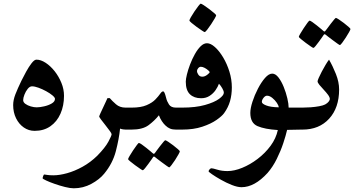

<svg xmlns="http://www.w3.org/2000/svg" viewBox="-20 -702 1919 1040"><path d="M326.7 -183.1Q326.7 -129.4 307.6 -86.2Q288.6 -43 252.9 -18.1Q217.3 6.8 167.5 6.8Q135.3 6.8 108.9 -11.5Q82.5 -29.8 66.9 -61.5Q51.3 -93.3 51.3 -132.8Q51.3 -160.2 63.5 -191.4Q75.7 -222.7 96.2 -265.1Q106.9 -287.1 121.6 -313.7Q136.2 -340.3 151.1 -359.6Q166 -378.9 177.2 -378.9Q201.2 -378.9 227.3 -361.8Q253.4 -344.7 275.9 -316.4Q298.3 -288.1 312.5 -253.4Q326.7 -218.8 326.7 -183.1ZM277.8 -166.5Q277.8 -173.8 264.2 -185.3Q250.5 -196.8 230 -208Q209.5 -219.2 188.7 -226.8Q168 -234.4 153.3 -234.4Q141.1 -234.4 130.1 -220.7Q119.1 -207 112.3 -189.2Q105.5 -171.4 105.5 -159.7Q105.5 -147.9 117.7 -139.2Q129.9 -130.4 147 -125.5Q164.1 -120.6 178.7 -120.6Q195.8 -120.6 219.2 -126Q242.7 -131.3 260.3 -141.6Q277.8 -151.9 277.8 -166.5Z M722.2 -59.6Q722.2 -49.3 720 -35.4Q717.8 -21.5 710 -10.7Q702.1 0 685.1 0H660.2Q655.3 0 646.5 -1.2Q637.7 -2.4 630.4 -5.4Q624.5 51.3 607.4 117.2Q590.3 183.1 544.4 238.8Q519 270 474.9 293.9Q430.7 317.9 379.4 317.9Q360.4 317.9 332 310.8Q303.7 303.7 275.9 293.9Q248 284.2 229.5 275.4Q210.9 266.6 210.9 263.7Q210.9 259.8 213.9 251.5Q216.8 243.2 220.2 243.2Q222.2 243.2 235.1 245.4Q248 247.6 269 247.6Q302.2 247.6 343.5 236.1Q384.8 224.6 427.2 201.2Q469.7 177.7 506.3 142.1Q549.8 97.7 567.1 65.4Q584.5 33.2 584.5 24.9Q584.5 20.5 574.2 6.6Q564 -7.3 550.8 -24.2Q537.6 -41 527.3 -54.4Q517.1 -67.9 517.1 -71.8Q517.1 -73.2 523.4 -87.2Q529.8 -101.1 538.3 -119.1Q546.9 -137.2 553.7 -152.1Q560.5 -167 562 -170.4H574.7Q587.4 -155.3 608.2 -137.2Q628.9 -119.1 660.2 -119.1H685.1Q702.1 -119.1 710 -108.6Q717.8 -98.1 720 -84.2Q722.2 -70.3 722.2 -59.6Z M996.1 -60.5Q996.1 -33.7 990.2 -16.8Q984.4 0 959 0H933.1Q914.1 0 901.1 -5.4Q888.2 -10.7 876.5 -22Q866.7 -30.8 856.7 -45.9Q846.7 -61 840.8 -77.6Q816.9 -47.9 784.7 -23.9Q752.4 0 692.9 0H668.5Q643.1 0 637.2 -16.1Q631.3 -32.2 631.3 -60.5Q631.3 -86.4 637.2 -102.8Q643.1 -119.1 668.5 -119.1H692.9Q743.2 -119.1 773.9 -132.3Q804.7 -145.5 821.5 -163.1Q838.4 -180.7 847.4 -193.8Q856.4 -207 863.3 -207Q867.7 -207 871.3 -199.2Q875 -191.4 880.4 -169.9Q884.3 -153.3 895.3 -136.2Q906.2 -119.1 933.1 -119.1H959Q984.4 -119.1 990.2 -103.3Q996.1 -87.4 996.1 -60.5ZM954.1 117.7Q954.1 121.1 946.5 134.8Q939 148.4 928.5 164.6Q918 180.7 908.7 192.6Q899.4 204.6 896.5 204.6Q894.5 204.6 883.1 196.5Q871.6 188.5 857.2 177.7Q842.8 167 832 158.7Q821.3 150.4 820.3 149.4Q816.4 146 813.5 146Q811 146 808.1 150.9Q807.6 151.9 800.3 162.4Q793 172.9 783.2 186.3Q773.4 199.7 764.9 210Q756.3 220.2 752.9 220.2Q751 220.2 738.8 211.9Q726.6 203.6 711.4 192.6Q696.3 181.6 685.1 172.1Q673.8 162.6 673.8 160.2Q673.8 156.7 681.9 142.8Q689.9 128.9 700.9 112.5Q711.9 96.2 720.9 84.2Q730 72.3 731.9 72.3Q736.3 72.3 747.8 80.3Q759.3 88.4 772.5 98.9Q785.6 109.4 795.4 117.7Q805.2 126 806.2 127Q811 131.3 813 131.3Q816.4 131.3 820.8 124.5Q821.3 123.5 828.9 113.3Q836.4 103 846.4 90.1Q856.4 77.1 864.7 67.4Q873 57.6 875 57.6Q878.4 57.6 890.9 65.7Q903.3 73.7 918 85Q932.6 96.2 943.4 105.7Q954.1 115.2 954.1 117.7Z M1235.8 -228.5Q1235.8 -189 1226.1 -154.5Q1216.3 -120.1 1193.8 -88.9Q1182.6 -73.2 1152.6 -52.2Q1122.6 -31.2 1075.7 -15.6Q1028.8 0 966.3 0H941.9Q925.3 0 917.2 -10.7Q909.2 -21.5 907 -35.4Q904.8 -49.3 904.8 -59.6Q904.8 -70.3 907 -84.2Q909.2 -98.1 917.2 -108.6Q925.3 -119.1 941.9 -119.1H966.3Q1039.6 -119.1 1090.1 -133.3Q1140.6 -147.5 1166.5 -166.5Q1192.4 -185.5 1192.4 -199.7Q1192.4 -209.5 1183.8 -224.1Q1175.3 -238.8 1166 -248.5Q1160.2 -231.9 1147.5 -213.6Q1134.8 -195.3 1115.2 -182.6Q1095.7 -169.9 1069.3 -169.9Q1031.2 -169.9 1008.8 -191.4Q986.3 -212.9 986.3 -259.8Q986.3 -273.4 992.4 -298.6Q998.5 -323.7 1009.5 -352.8Q1020.5 -381.8 1035.2 -408.2Q1049.8 -434.6 1066.7 -451.2Q1083.5 -467.8 1101.1 -467.8Q1121.1 -467.8 1144.3 -447Q1167.5 -426.3 1188.5 -391.4Q1209.5 -356.4 1222.7 -314Q1235.8 -271.5 1235.8 -228.5ZM1115.7 -311.5Q1115.7 -314 1107.9 -321Q1100.1 -328.1 1088.9 -334.2Q1077.6 -340.3 1067.9 -340.3Q1060.1 -340.3 1053.5 -332.5Q1046.9 -324.7 1046.9 -316.9Q1046.9 -309.1 1054.2 -297.9Q1061.5 -286.6 1075.7 -286.6Q1089.4 -286.6 1102.5 -296.9Q1115.7 -307.1 1115.7 -311.5ZM1150.9 -619.1Q1150.9 -615.7 1142.8 -601.6Q1134.8 -587.4 1123.5 -570.6Q1112.3 -553.7 1102.3 -541Q1092.3 -528.3 1088.4 -528.3Q1086.4 -528.3 1073.7 -536.6Q1061 -544.9 1045.2 -556.4Q1029.3 -567.9 1017.6 -577.9Q1005.9 -587.9 1005.9 -590.8Q1005.9 -594.7 1013.9 -608.9Q1022 -623 1033.4 -640.1Q1044.9 -657.2 1054.7 -669.7Q1064.5 -682.1 1067.4 -682.1Q1070.8 -682.1 1084 -673.6Q1097.2 -665 1112.5 -653.3Q1127.9 -641.6 1139.4 -631.8Q1150.9 -622.1 1150.9 -619.1Z M1648.4 -59.6Q1648.4 -49.3 1646 -35.4Q1643.6 -21.5 1635.7 -10.7Q1627.9 0 1611.3 0L1535.2 1.5Q1528.3 31.7 1514.4 73.7Q1500.5 115.7 1479.2 158.7Q1458 201.7 1429.2 234.9Q1358.9 312 1288.1 312Q1266.1 312 1235.8 300Q1205.6 288.1 1176.8 271.7Q1147.9 255.4 1128.9 242.2Q1109.9 229 1109.9 226.1Q1109.9 221.7 1115 215.6Q1120.1 209.5 1125.5 209.5Q1132.3 209.5 1157 217Q1181.6 224.6 1212.4 224.6Q1249 224.6 1292 207Q1335 189.5 1375.5 158.7Q1416 127.9 1445.6 87.9Q1475.1 47.9 1484.9 2.4Q1414.1 -2 1375 -18.8Q1335.9 -35.6 1335.9 -90.3Q1335.9 -115.2 1347.4 -150.9Q1358.9 -186.5 1377 -221.4Q1395 -256.3 1415.5 -279.8Q1436 -303.2 1454.6 -303.2Q1472.2 -303.2 1488.3 -282.5Q1504.4 -261.7 1516.8 -231Q1529.3 -200.2 1536.4 -169.4Q1543.5 -138.7 1543.5 -119.1H1611.3Q1627.9 -119.1 1635.7 -108.6Q1643.6 -98.1 1646 -84.2Q1648.4 -70.3 1648.4 -59.6ZM1489.7 -120.6Q1489.7 -129.9 1479.7 -144.8Q1469.7 -159.7 1455.1 -171.6Q1440.4 -183.6 1426.3 -183.6Q1416.5 -183.6 1407.5 -172.1Q1398.4 -160.6 1398.4 -149.9Q1398.4 -140.1 1421.9 -130.9Q1445.3 -121.6 1489.7 -120.6Z M1816.9 -217.3Q1816.9 -118.2 1762.9 -59.1Q1709 0 1618.2 0H1591.8Q1573.7 0 1565.7 -14.2Q1557.6 -28.3 1557.6 -60.5Q1557.6 -92.3 1566.9 -105.7Q1576.2 -119.1 1591.8 -119.1H1618.2Q1638.7 -119.1 1662.8 -120.8Q1687 -122.6 1708.5 -126.5Q1730 -130.4 1741.2 -136.2Q1754.4 -143.6 1760.5 -151.9Q1766.6 -160.2 1766.6 -165.5Q1766.6 -175.3 1756.6 -188.7Q1746.6 -202.1 1733.4 -216.1Q1720.2 -230 1710.2 -242.2Q1700.2 -254.4 1700.2 -261.7Q1700.2 -265.6 1706.5 -280.3Q1712.9 -294.9 1722.7 -313.7Q1732.4 -332.5 1743.2 -350.3Q1753.9 -368.2 1762.2 -378.9Q1782.2 -344.7 1799.6 -301Q1816.9 -257.3 1816.9 -217.3ZM1878.4 -544.9Q1878.4 -541.5 1870.8 -527.8Q1863.3 -514.2 1852.8 -498Q1842.3 -481.9 1833.3 -470Q1824.2 -458 1820.8 -458Q1818.8 -458 1807.4 -466.1Q1795.9 -474.1 1781.7 -484.9Q1767.6 -495.6 1756.6 -503.9Q1745.6 -512.2 1745.1 -513.2Q1740.7 -516.6 1737.8 -516.6Q1735.4 -516.6 1732.4 -511.7Q1731.9 -510.7 1724.6 -500.2Q1717.3 -489.7 1707.5 -476.3Q1697.8 -462.9 1689.2 -452.6Q1680.7 -442.4 1677.7 -442.4Q1675.3 -442.4 1663.1 -450.7Q1650.9 -459 1636 -470Q1621.1 -481 1609.9 -490.5Q1598.6 -500 1598.6 -502.4Q1598.6 -505.9 1606.7 -519.8Q1614.7 -533.7 1625.5 -550Q1636.2 -566.4 1645.3 -578.4Q1654.3 -590.3 1656.7 -590.3Q1660.6 -590.3 1672.1 -582.3Q1683.6 -574.2 1696.8 -563.7Q1710 -553.2 1719.7 -544.9Q1729.5 -536.6 1730.5 -535.6Q1735.4 -531.2 1737.3 -531.2Q1740.7 -531.2 1745.1 -538.1Q1746.1 -539.1 1753.7 -549.3Q1761.2 -559.6 1771 -572.5Q1780.8 -585.4 1789.1 -595.2Q1797.4 -605 1799.3 -605Q1802.7 -605 1815.2 -596.9Q1827.6 -588.9 1842.3 -577.6Q1856.9 -566.4 1867.7 -556.9Q1878.4 -547.4 1878.4 -544.9Z"/></svg>

Font: Scheherazade New SemiBold
Style: Regular
Weight: 600
Designer: SIL International
Foundry: SIL International
Version: Version 4.000